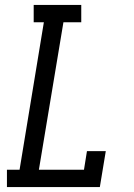

<svg xmlns="http://www.w3.org/2000/svg" viewBox="-20 -755 540 775"><path d="M8 0V-70H59L157 -665H116V-735H308V-665H236L137 -70H319L331 -145H407L383 0Z"/></svg>

Font: Iosevka Slab
Style: Italic
Weight: 400
Italic angle: -9°
Monospace: yes
Designer: Belleve Invis
Foundry: Belleve Invis
Version: Version 11.1.0; ttfautohint (v1.8.3)